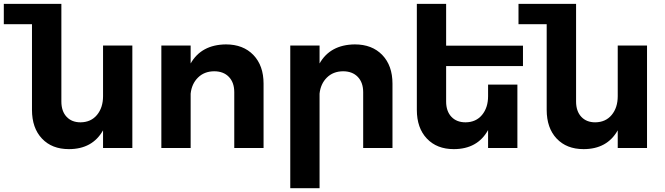

<svg xmlns="http://www.w3.org/2000/svg" viewBox="-81 -777 3493 1008"><path d="M460 -538.1H613.8V0H460V-92.8Q404.3 5.9 280.8 5.9Q191.4 5.9 139.2 -49.6Q86.9 -105 86.9 -200.2V-649.9H-61V-756.8H241.2V-244.1Q241.2 -193.4 268.3 -164.1Q295.4 -134.8 341.8 -134.8Q396.5 -135.3 428.2 -173.6Q460 -211.9 460 -272Z M1105 -543.9Q1195.8 -543.9 1249.3 -488.3Q1302.7 -432.6 1302.7 -337.9V0H1148.9V-293Q1148.9 -343.8 1120.6 -373.3Q1092.3 -402.8 1043 -402.8Q991.2 -402.3 958.3 -369.6Q925.3 -336.9 919.9 -285.2V0H766.1V-538.1H919.9V-443.8Q976.1 -542.5 1105 -543.9Z M1781.7 -543.9Q1872.6 -543.9 1926 -488.3Q1979.5 -432.6 1979.5 -337.9V0H1825.7V-293Q1825.7 -343.8 1797.4 -373.3Q1769 -402.8 1719.7 -402.8Q1668 -402.3 1635 -369.6Q1602.1 -336.9 1596.7 -285.2V210.9H1442.9V-538.1H1596.7V-443.8Q1652.8 -542.5 1781.7 -543.9Z M2664.6 -430.2H2261.2V-244.1Q2261.2 -193.4 2288.6 -164.1Q2315.9 -134.8 2363.3 -134.8Q2418 -135.3 2449.7 -173.6Q2481.4 -211.9 2481.4 -272V-333H2635.3V0H2481.4V-94.2Q2425.8 5.9 2301.3 5.9Q2212.4 5.9 2159.9 -49.6Q2107.4 -105 2107.4 -200.2V-756.8H2261.2V-537.1H2664.6Z M3162.1 -538.1H3315.9V0H3162.1V-92.8Q3106.4 5.9 2982.9 5.9Q2893.6 5.9 2841.3 -49.6Q2789.1 -105 2789.1 -200.2V-649.9H2641.1V-756.8H2943.4V-244.1Q2943.4 -193.4 2970.5 -164.1Q2997.6 -134.8 3043.9 -134.8Q3098.6 -135.3 3130.4 -173.6Q3162.1 -211.9 3162.1 -272Z"/></svg>

Font: Montserrat arm SemiBold
Style: Regular
Weight: 600
Designer: Julieta Ulanovsky
Foundry: Julieta Ulanovsky
Version: Version 6.000;PS 006.000;hotconv 1.0.88;makeotf.lib2.5.64775